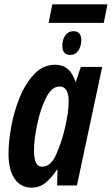

<svg xmlns="http://www.w3.org/2000/svg" viewBox="-20 -851 513 881"><path d="M456 -746 473 -831H220L203 -746ZM353 -666Q353 -708 317 -708Q293 -708 279.5 -688.5Q266 -669 266 -642Q266 -599 302 -599Q326 -599 339.5 -619.5Q353 -640 353 -666ZM136 -160Q136 -210 150.5 -279.5Q165 -349 191 -401.5Q217 -454 253 -454Q295 -454 295 -387Q295 -362 291 -331Q287 -300 275 -251Q261 -195 237 -140.5Q213 -86 172 -86Q136 -86 136 -160ZM241 -72H244L242 0H333L449 -544H351L328 -476H326Q302 -554 233 -554Q178 -554 137.5 -511.5Q97 -469 70.5 -404Q44 -339 31.5 -269.5Q19 -200 19 -146Q19 -72 47 -31Q75 10 125 10Q162 10 189 -12.5Q216 -35 241 -72Z"/></svg>

Font: Noto Sans Display Condensed
Style: Bold Italic
Weight: 700
Width: 3
Designer: Monotype Design team
Foundry: Monotype Imaging Inc.
Version: 1.000